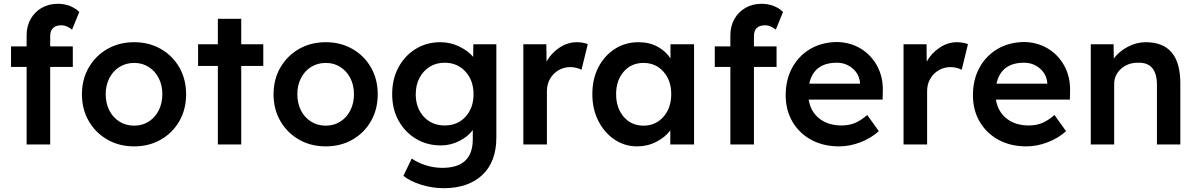

<svg xmlns="http://www.w3.org/2000/svg" viewBox="-20 -760 6295 1010"><path d="M120 0V-408H38V-516H120V-574Q120 -622 141 -659.5Q162 -697 199 -718.5Q236 -740 285 -740Q319 -740 348 -728.5Q377 -717 397 -697L359 -604Q346 -615 331.5 -621Q317 -627 304 -627Q244 -627 244 -570V-516H363V-408H244V0Z M686 10Q607 10 545 -25.5Q483 -61 447 -123Q411 -185 411 -264Q411 -343 447 -405Q483 -467 545 -502.5Q607 -538 686 -538Q764 -538 826 -502.5Q888 -467 923.5 -405Q959 -343 959 -264Q959 -185 923.5 -123Q888 -61 826 -25.5Q764 10 686 10ZM686 -99Q729 -99 762.5 -120.5Q796 -142 815 -179.5Q834 -217 834 -264Q834 -312 815 -349Q796 -386 762.5 -407.5Q729 -429 686 -429Q642 -429 608 -407.5Q574 -386 555 -348.5Q536 -311 536 -264Q536 -217 555 -179.5Q574 -142 608 -120.5Q642 -99 686 -99Z M1126 0V-413H1022V-527H1126V-661H1249V-527H1365V-413H1249V0Z M1694 10Q1615 10 1553 -25.5Q1491 -61 1455 -123Q1419 -185 1419 -264Q1419 -343 1455 -405Q1491 -467 1553 -502.5Q1615 -538 1694 -538Q1772 -538 1834 -502.5Q1896 -467 1931.5 -405Q1967 -343 1967 -264Q1967 -185 1931.5 -123Q1896 -61 1834 -25.5Q1772 10 1694 10ZM1694 -99Q1737 -99 1770.5 -120.5Q1804 -142 1823 -179.5Q1842 -217 1842 -264Q1842 -312 1823 -349Q1804 -386 1770.5 -407.5Q1737 -429 1694 -429Q1650 -429 1616 -407.5Q1582 -386 1563 -348.5Q1544 -311 1544 -264Q1544 -217 1563 -179.5Q1582 -142 1616 -120.5Q1650 -99 1694 -99Z M2314 230Q2255 230 2196.5 212Q2138 194 2102 165L2146 74Q2177 96 2220 109.5Q2263 123 2307 123Q2467 123 2467 -27V-76Q2443 -42 2396.5 -18.5Q2350 5 2300 5Q2226 5 2168 -30Q2110 -65 2076.5 -125.5Q2043 -186 2043 -265Q2043 -344 2076 -405.5Q2109 -467 2166.5 -502.5Q2224 -538 2296 -538Q2350 -538 2396.5 -515Q2443 -492 2469 -461L2470 -527H2591V-36Q2591 91 2517 160.5Q2443 230 2314 230ZM2319 -100Q2387 -100 2429 -146Q2471 -192 2471 -264Q2471 -337 2428.5 -383.5Q2386 -430 2319 -430Q2274 -430 2240 -408.5Q2206 -387 2186.5 -350Q2167 -313 2167 -264Q2167 -192 2209.5 -146Q2252 -100 2319 -100Z M2733 0V-527H2854L2855 -436Q2879 -480 2922.5 -509Q2966 -538 3014 -538Q3031 -538 3046.5 -535Q3062 -532 3072 -528L3039 -393Q3028 -399 3012 -403Q2996 -407 2980 -407Q2946 -407 2918 -390.5Q2890 -374 2873.5 -345.5Q2857 -317 2857 -281V0Z M3331 10Q3266 10 3212.5 -26Q3159 -62 3127.5 -124Q3096 -186 3096 -265Q3096 -345 3128 -406.5Q3160 -468 3215 -503Q3270 -538 3339 -538Q3396 -538 3439 -514.5Q3482 -491 3507 -453V-527H3631V0H3506V-74Q3479 -38 3432.5 -14Q3386 10 3331 10ZM3365 -99Q3429 -99 3470 -145.5Q3511 -192 3511 -265Q3511 -337 3470 -383Q3429 -429 3365 -429Q3301 -429 3261 -383Q3221 -337 3221 -265Q3221 -192 3261 -145.5Q3301 -99 3365 -99Z M3822 0V-408H3740V-516H3822V-574Q3822 -622 3843 -659.5Q3864 -697 3901 -718.5Q3938 -740 3987 -740Q4021 -740 4050 -728.5Q4079 -717 4099 -697L4061 -604Q4048 -615 4033.5 -621Q4019 -627 4006 -627Q3946 -627 3946 -570V-516H4065V-408H3946V0Z M4394 10Q4311 10 4247.5 -24.5Q4184 -59 4148.5 -120Q4113 -181 4113 -259Q4113 -341 4147.5 -404Q4182 -467 4242.5 -502.5Q4303 -538 4382 -539Q4452 -538 4507.5 -504.5Q4563 -471 4594.5 -412.5Q4626 -354 4624 -279L4623 -236H4234Q4244 -173 4290 -136.5Q4336 -100 4407 -100Q4444 -100 4475 -112Q4506 -124 4542 -155L4603 -70Q4562 -33 4506 -11.5Q4450 10 4394 10ZM4382 -430Q4261 -430 4237 -320H4504V-325Q4500 -370 4465 -400Q4430 -430 4382 -430Z M4733 0V-527H4854L4855 -436Q4879 -480 4922.5 -509Q4966 -538 5014 -538Q5031 -538 5046.5 -535Q5062 -532 5072 -528L5039 -393Q5028 -399 5012 -403Q4996 -407 4980 -407Q4946 -407 4918 -390.5Q4890 -374 4873.5 -345.5Q4857 -317 4857 -281V0Z M5379 10Q5296 10 5232.5 -24.5Q5169 -59 5133.5 -120Q5098 -181 5098 -259Q5098 -341 5132.5 -404Q5167 -467 5227.5 -502.5Q5288 -538 5367 -539Q5437 -538 5492.5 -504.5Q5548 -471 5579.5 -412.5Q5611 -354 5609 -279L5608 -236H5219Q5229 -173 5275 -136.5Q5321 -100 5392 -100Q5429 -100 5460 -112Q5491 -124 5527 -155L5588 -70Q5547 -33 5491 -11.5Q5435 10 5379 10ZM5367 -430Q5246 -430 5222 -320H5489V-325Q5485 -370 5450 -400Q5415 -430 5367 -430Z M5718 0V-527H5838L5839 -452Q5866 -489 5912 -513.5Q5958 -538 6007 -538Q6189 -538 6189 -322V0H6066V-313Q6066 -434 5965 -430Q5912 -430 5876.5 -397.5Q5841 -365 5841 -318V0Z"/></svg>

Font: Lexend Deca Medium
Style: Regular
Weight: 500
Designer: Bonnie Shaver-Troup, Thomas Jockin
Foundry: Lexend
Version: Version 1.008; ttfautohint (v1.8.4.7-5d5b)